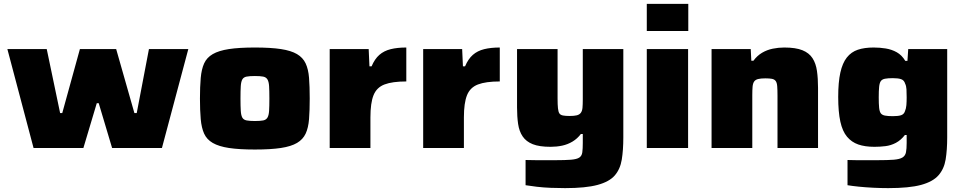

<svg xmlns="http://www.w3.org/2000/svg" viewBox="-20 -763 4964 990"><path d="M153 0 18 -510H221L290 -180H301L392 -510H579L673 -180H685L748 -510H951L815 0H558L489 -231H479L410 0Z M1294 8Q1213 8 1160.5 0Q1108 -8 1077 -26Q1046 -44 1032.5 -74Q1019 -104 1015 -149Q1011 -194 1011 -255Q1011 -316 1015 -361Q1019 -406 1032.5 -436Q1046 -466 1077 -484Q1108 -502 1160.5 -510Q1213 -518 1294 -518Q1376 -518 1428.5 -510Q1481 -502 1511.5 -484Q1542 -466 1556 -436Q1570 -406 1573.5 -361.5Q1577 -317 1577 -255Q1577 -194 1573.5 -149Q1570 -104 1556 -74Q1542 -44 1511.5 -26Q1481 -8 1428.5 0Q1376 8 1294 8ZM1294 -139Q1322 -139 1337 -142Q1352 -145 1359 -156.5Q1366 -168 1367.5 -191.5Q1369 -215 1369 -255Q1369 -296 1367.5 -319Q1366 -342 1359 -353.5Q1352 -365 1337 -368Q1322 -371 1294 -371Q1267 -371 1251.5 -368Q1236 -365 1229.5 -353.5Q1223 -342 1221.5 -319Q1220 -296 1220 -255Q1220 -215 1221.5 -191.5Q1223 -168 1229.5 -156.5Q1236 -145 1252 -142Q1268 -139 1294 -139Z M1680 0V-510H1881L1885 -421H1896Q1912 -459 1936 -480Q1960 -501 1994.5 -509.5Q2029 -518 2075 -518V-343Q2003 -343 1962.5 -327.5Q1922 -312 1906 -272Q1890 -232 1890 -158V0Z M2162 0V-510H2363L2367 -421H2378Q2394 -459 2418 -480Q2442 -501 2476.5 -509.5Q2511 -518 2557 -518V-343Q2485 -343 2444.5 -327.5Q2404 -312 2388 -272Q2372 -232 2372 -158V0Z M2894 207Q2858 207 2820 205.5Q2782 204 2748 200Q2714 196 2690 192V62Q2722 63 2747.5 63Q2773 63 2796.5 63Q2820 63 2842 63Q2895 63 2924.5 60.5Q2954 58 2967 49.5Q2980 41 2982.5 22.5Q2985 4 2985 -26V-72H2975Q2957 -48 2932 -33Q2907 -18 2878.5 -12Q2850 -6 2819 -6Q2761 -6 2727 -19.5Q2693 -33 2675 -59.5Q2657 -86 2651.5 -124Q2646 -162 2646 -209V-510H2855V-255Q2855 -223 2857 -204.5Q2859 -186 2864.5 -178Q2870 -170 2883 -167.5Q2896 -165 2917 -165Q2941 -165 2954.5 -168.5Q2968 -172 2975 -181.5Q2982 -191 2983.5 -207.5Q2985 -224 2985 -251V-510H3194V-55Q3194 11 3186 60Q3178 109 3150 141.5Q3122 174 3061 190.5Q3000 207 2894 207Z M3315 -603V-743H3529V-603ZM3315 0V-510H3528V0Z M3649 0V-510H3851L3854 -450H3865Q3884 -476 3909.5 -491Q3935 -506 3964.5 -512Q3994 -518 4024 -518Q4083 -518 4117.5 -504Q4152 -490 4169.5 -463Q4187 -436 4192.5 -397Q4198 -358 4198 -310V0H3989V-268Q3989 -300 3987.5 -318.5Q3986 -337 3979.5 -345.5Q3973 -354 3960.5 -356.5Q3948 -359 3926 -359Q3903 -359 3889 -355.5Q3875 -352 3868.5 -342.5Q3862 -333 3860.5 -316Q3859 -299 3859 -272V0Z M4560 207Q4522 207 4482.5 205Q4443 203 4408.5 199.5Q4374 196 4350 192V62Q4373 63 4398.5 63Q4424 63 4450.5 63Q4477 63 4502 63Q4558 63 4588.5 60.5Q4619 58 4633.5 49Q4648 40 4651.5 22Q4655 4 4655 -26V-67H4646Q4625 -40 4599.5 -26.5Q4574 -13 4546 -9.5Q4518 -6 4489 -6Q4440 -6 4405.5 -18Q4371 -30 4347.5 -58Q4324 -86 4313 -136Q4302 -186 4302 -263Q4302 -339 4313 -388.5Q4324 -438 4346.5 -466.5Q4369 -495 4403 -506.5Q4437 -518 4485 -518Q4517 -518 4547.5 -513Q4578 -508 4604 -493.5Q4630 -479 4648 -449H4659L4663 -510H4864V-55Q4864 10 4856 59Q4848 108 4819 141Q4790 174 4729 190.5Q4668 207 4560 207ZM4584 -164Q4612 -164 4626.5 -169Q4641 -174 4646 -189Q4652 -203 4653.5 -220.5Q4655 -238 4655 -261Q4655 -285 4654 -302.5Q4653 -320 4647 -332Q4642 -349 4627 -354.5Q4612 -360 4584 -360Q4558 -360 4543 -357Q4528 -354 4521.5 -344.5Q4515 -335 4513 -315Q4511 -295 4511 -261Q4511 -227 4513 -207.5Q4515 -188 4521.5 -179Q4528 -170 4543 -167Q4558 -164 4584 -164Z"/></svg>

Font: Saira Expanded ExtraBold
Style: Regular
Weight: 800
Width: 7
Designer: Hector Gatti with collaboration of the Omnibus-Type team
Foundry: Omnibus-Type
Version: Version 1.101